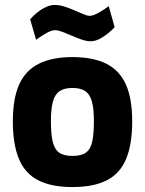

<svg xmlns="http://www.w3.org/2000/svg" viewBox="-20 -745 587 777"><path d="M273 12Q188 12 134.5 -15.5Q81 -43 56.5 -102Q32 -161 32 -254Q32 -346 57.5 -403Q83 -460 137 -487Q191 -514 273 -514Q357 -514 410.5 -487Q464 -460 489.5 -403Q515 -346 515 -254Q515 -161 490.5 -102Q466 -43 412.5 -15.5Q359 12 273 12ZM273 -114Q310 -114 328.5 -128Q347 -142 353.5 -173Q360 -204 360 -254Q360 -305 352 -334Q344 -363 325.5 -376Q307 -389 273 -389Q240 -389 221 -376Q202 -363 194 -333.5Q186 -304 186 -254Q186 -204 193 -173Q200 -142 218.5 -128Q237 -114 273 -114ZM346 -578Q330 -578 310 -585Q290 -592 269.5 -601Q249 -610 231.5 -616.5Q214 -623 202 -623Q188 -623 165 -609.5Q142 -596 126 -584L102 -667Q113 -680 129.5 -693.5Q146 -707 165 -716Q184 -725 201 -725Q220 -725 240.5 -718.5Q261 -712 280.5 -703.5Q300 -695 316.5 -688Q333 -681 344 -681Q357 -681 380 -694Q403 -707 420 -720L444 -635Q433 -623 416.5 -609.5Q400 -596 382 -587Q364 -578 346 -578Z"/></svg>

Font: Cairo Play ExtraBold
Style: Regular
Weight: 800
Version: Version 3.119